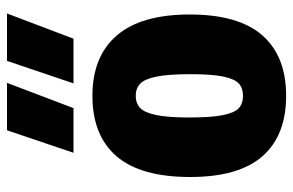

<svg xmlns="http://www.w3.org/2000/svg" viewBox="-168 -680 858 563"><g transform="rotate(-90 261.5 -399.0)"><path d="M23.5 -271Q23.5 -416.5 84.5 -487Q145.5 -557.5 261.5 -557.5Q377 -557.5 438.5 -486Q500 -414.5 500 -272.5Q500 -129 438.8 -59.2Q377.5 10.5 261.5 10.5Q145.5 10.5 84.5 -58.8Q23.5 -128 23.5 -271ZM325 -270.5Q325 -335 317.8 -370Q310.5 -405 296.8 -417.8Q283 -430.5 261.5 -430.5Q240 -430.5 226.2 -417.8Q212.5 -405 205.2 -370.8Q198 -336.5 198 -273Q198 -208.5 205 -174.5Q212 -140.5 225.5 -128.2Q239 -116 261.5 -116Q284 -116 297.5 -128.2Q311 -140.5 318 -174Q325 -207.5 325 -270.5ZM94.5 -613 160.5 -808H299.5L225.5 -613ZM298 -613 364 -808H503L429 -613Z"/></g></svg>

Font: Encode Sans Condensed ExtraBold
Style: Regular
Weight: 800
Width: 3
Designer: Multiple Designers
Foundry: Impallari Type
Version: Version 2.000